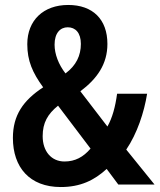

<svg xmlns="http://www.w3.org/2000/svg" viewBox="-20 -744 643 774"><path d="M255 -724C155 -724 90 -662 90 -566C90 -499 111 -451 154 -392C73 -339 32 -279 32 -188C32 -70 99 10 225 10C304 10 360 -17 410 -63L457 0H603L489 -141C533 -206 561 -291 573 -366H452C445 -314 433 -269 413 -234L304 -376C372 -427 413 -486 413 -567C413 -666 354 -724 255 -724ZM253 -634C284 -634 306 -612 306 -567C306 -520 287 -480 244 -448C216 -484 200 -526 200 -564C200 -611 223 -634 253 -634ZM214 -318 345 -145C316 -111 283 -93 240 -93C187 -93 152 -134 152 -195C152 -249 172 -284 214 -318Z"/></svg>

Font: Noto Sans Armenian Condensed SemiBold
Style: Regular
Weight: 600
Width: 3
Designer: Monotype Design Team
Foundry: Monotype Imaging Inc.
Version: Version 2.008